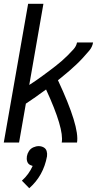

<svg xmlns="http://www.w3.org/2000/svg" viewBox="-24 -755 544 1017"><path d="M-4 0 125 -735H206L131 -305Q149 -316 166.5 -328.5Q184 -341 201.5 -353.5Q219 -366 236 -379Q253 -392 270 -405Q287 -418 303.5 -432.5Q320 -447 335 -462Q350 -477 365 -493.5Q380 -510 384 -530H469Q465 -506 448.5 -486.5Q432 -467 415 -448.5Q398 -430 380 -413Q362 -396 343 -379.5Q324 -363 304 -347Q294 -338 283 -330Q398 -84 384 0H303Q316 -73 220 -281Q202 -268 185 -256Q172 -246 159 -237L151 -232L144 -227Q129 -216 113 -206L77 0ZM131 242 92 202Q129 169 149 124Q142 122 136 119Q124 113 120 100Q116 87 118.5 72.5Q121 58 129.5 45Q138 32 152.5 25.5Q167 19 181 19Q195 19 207 25.5Q219 32 223 45Q227 58 225 73Q206 176 131 242Z"/></svg>

Font: Iosevka SS08
Style: Italic
Weight: 400
Italic angle: -10°
Monospace: yes
Designer: Belleve Invis
Foundry: Belleve Invis
Version: 2.1.0; ttfautohint (v1.8.2)